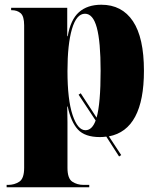

<svg xmlns="http://www.w3.org/2000/svg" viewBox="-20 -569 667 811"><path d="M8 222V212H14Q41 212 61.5 198.5Q82 185 82 140V-462Q82 -500 67.5 -513Q53 -526 29 -526H27V-536H264V-416H266Q278 -486 313.5 -517.5Q349 -549 408 -549Q495 -549 541.5 -479.5Q588 -410 588 -270Q588 -21 440 7L492 86L483 92L429 8Q416 10 402 10Q339 10 309.5 -21.5Q280 -53 266 -119H264Q265 -86 265 -53Q265 -20 265 13V140Q265 185 285.5 198.5Q306 212 333 212H357V222ZM341 -19Q369 -19 384 -60L312 -169L321 -175L388 -72Q405 -132 405 -270Q405 -393 389 -452Q373 -511 339 -511Q303 -511 284 -446.5Q265 -382 265 -269Q265 -148 286.5 -83.5Q308 -19 341 -19Z"/></svg>

Font: Noto Serif Display SemiCondensed Black
Style: Regular
Weight: 900
Width: 4
Designer: Monotype Design Team
Foundry: Monotype Imaging Inc.
Version: Version 2.009